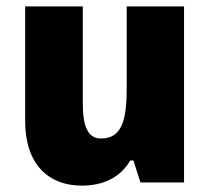

<svg xmlns="http://www.w3.org/2000/svg" viewBox="-20 -573 658 603"><path d="M558 -553H378V-300C378 -197 364 -138 297 -138C256 -138 240 -176 240 -249V-553H59V-193C59 -56 133 10 237 10C302 10 357 -14 389 -69H399L421 0H558Z"/></svg>

Font: Noto Sans Khmer SemiCondensed Black
Style: Regular
Weight: 900
Width: 4
Designer: Danh Hong and the Monotype Design Team
Foundry: Monotype Imaging Inc.
Version: Version 2.004